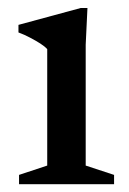

<svg xmlns="http://www.w3.org/2000/svg" viewBox="-20 -474 331 494"><path d="M205 -453.5 200.5 -359V-48L273.5 -24V0H29V-24L101.5 -48V-347.5Q96 -354 84 -361.8Q72 -369.5 57.2 -377.2Q42.5 -385 27.5 -390.5V-410L188 -453.5Z"/></svg>

Font: Newsreader 16pt Medium
Style: Regular
Weight: 500
Designer: Hugues Gentile
Foundry: Production Type
Version: Version 1.003